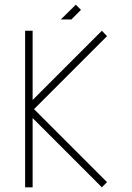

<svg xmlns="http://www.w3.org/2000/svg" viewBox="-20 -798 562 818"><path d="M125 -333 436 -22 414 0 119 -295V0H87V-667H119V-372L414 -667L436 -644ZM284 -715H239L303 -778L325 -756Z"/></svg>

Font: Zector
Style: Regular
Weight: 400
Designer: GGBot
Version: 0.72